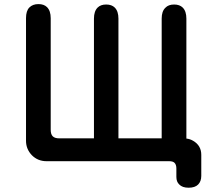

<svg xmlns="http://www.w3.org/2000/svg" viewBox="-20 -753 1040 919"><path d="M529.3 -716.8Q546.9 -699.2 546.9 -664.1V-90.8H753.9V-664.1Q753.9 -699.2 771.5 -715.8Q786.1 -731.4 813.5 -731.4Q839.8 -731.4 854.5 -716.8Q872.1 -699.2 872.1 -664.1V-89.8Q889.6 -87.9 904.3 -79.1Q943.4 -56.6 943.4 -11.7V88.9Q943.4 115.2 928.2 130.4Q913.1 145.5 882.8 145.5Q852.5 145.5 837.9 129.9Q824.2 117.2 824.2 93.8V53.7Q824.2 35.2 815.4 26.4Q807.6 18.6 790 18.6H203.1Q161.1 18.6 132.8 -9.8Q104.5 -39.1 104.5 -79.1V-666Q104.5 -701.2 120.6 -717.3Q136.7 -733.4 164.1 -733.4Q190.4 -733.4 205.1 -718.8Q222.7 -701.2 222.7 -666V-131.8Q222.7 -110.4 232.4 -100.6Q242.2 -90.8 263.7 -90.8H429.7V-664.1Q429.7 -699.2 447.3 -716.8Q461.9 -731.4 488.3 -731.4Q514.6 -731.4 529.3 -716.8Z"/></svg>

Font: FakePearl
Style: SemiBold
Weight: 400
Version: Version 1.2